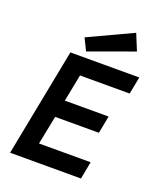

<svg xmlns="http://www.w3.org/2000/svg" viewBox="-165 -1040 979 1149"><g transform="rotate(20 324.0 -466.0)"><path d="M37.5 0ZM488.8 0 510 -111.2H181.2L217.5 -293.8H496.2L517.5 -405H238.8L272.5 -577.5H588.8L610 -687.5H171.2L37.5 0ZM543.8 -828.8 257.5 -725 220 -801.2 501.2 -932.5Z"/></g></svg>

Font: Cambay
Style: Bold Italic
Weight: 700
Italic angle: -11°
Designer: Pooja Saxena
Foundry: Pooja Saxena
Version: Version 1.006;PS 001.006;hotconv 1.0.70;makeotf.lib2.5.58329